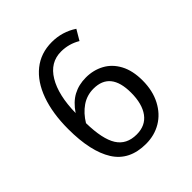

<svg xmlns="http://www.w3.org/2000/svg" viewBox="-192 -836 984 984"><g transform="rotate(-45 300.0 -344.5)"><path d="M525 -232Q525 -158 496 -102.5Q467 -47 418 -18Q369 11 308 11Q188 11 133.5 -76Q79 -163 79 -325Q79 -439 109.5 -523.5Q140 -608 197.5 -654Q255 -700 335 -700Q410 -700 472 -659L439 -603Q390 -632 334 -632Q255 -632 210.5 -558Q166 -484 164 -356Q196 -404 237 -426Q278 -448 330 -448Q384 -448 428.5 -424Q473 -400 499 -351.5Q525 -303 525 -232ZM439 -229Q439 -380 317 -380Q269 -380 230.5 -353.5Q192 -327 165 -282Q167 -165 201 -111Q235 -57 308 -57Q372 -57 405.5 -102.5Q439 -148 439 -229Z"/></g></svg>

Font: FiraDG Mono
Style: Regular
Weight: 400
Designer: Carrois Corporate & Edenspiekermann AG
Foundry: Carrois Corporate GbR & Edenspiekermann AG
Version: Version 3.206